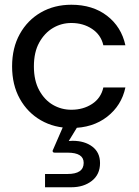

<svg xmlns="http://www.w3.org/2000/svg" viewBox="-20 -528 588 810"><path d="M281 12Q209 12 152.5 -20.5Q96 -53 63.5 -111.5Q31 -170 31 -248Q31 -326 63.5 -384.5Q96 -443 152.5 -475.5Q209 -508 281 -508Q371 -508 431.5 -461.5Q492 -415 509 -337H416Q406 -381 368.5 -406Q331 -431 281 -431Q239 -431 203.5 -410Q168 -389 145.5 -348.5Q123 -308 123 -248Q123 -188 145.5 -147Q168 -106 203.5 -85.5Q239 -65 281 -65Q331 -65 368.5 -89.5Q406 -114 416 -159H509Q493 -83 432 -35.5Q371 12 281 12ZM170 262V206H265Q333 206 333 159Q333 116 265 116H211Q202 116 202 109Q202 106 204 103L251 -5H314L270 67Q278 66 286 66Q337 66 369.5 90.5Q402 115 402 160Q402 208 367.5 235Q333 262 281 262Z"/></svg>

Font: HostGroteskRegular
Style: Regular
Weight: 400
Designer: Doukan Karapınar based on Poppins by Indian Type Foundry, Jonny Pinhorn
Foundry: Element Type
Version: Version 1.001; ttfautohint (v1.8.4.7-5d5b)